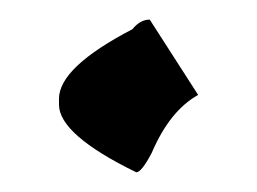

<svg xmlns="http://www.w3.org/2000/svg" viewBox="-20 -593 260 194"><path d="M131.3 -573.2 180.2 -497.1Q151.4 -481 133.3 -438.5Q123 -418.9 117.7 -418.9Q39.6 -457 39.6 -487.3V-493.2Q39.6 -524.9 113.8 -563.5Q121.6 -573.2 131.3 -573.2Z"/></svg>

Font: ww_drahtTSB
Style: Regular
Weight: 400
Designer: Dr. Wolfgang Wiebecke
Version: Version 1.06 May 21, 2010, initial release